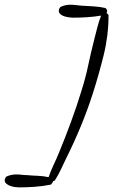

<svg xmlns="http://www.w3.org/2000/svg" viewBox="-100 -769 478 811"><path d="M358.4 -703.1Q358.4 -619.1 337.9 -536.1Q317.4 -453.1 292 -374Q269.5 -303.7 241.2 -235.4Q212.9 -167 179.7 -100.6Q168.9 -78.1 157.7 -54.2Q146.5 -30.3 132.8 -8.8Q129.9 -3.9 124 -3.9Q123 2.9 115.2 10.7Q81.1 17.6 47.4 20Q13.7 22.5 -20.5 22.5Q-27.3 22.5 -37.6 21Q-47.9 19.5 -57.1 16.1Q-66.4 12.7 -73.2 6.8Q-80.1 1 -80.1 -7.8Q-80.1 -14.6 -74.2 -22.5Q-54.7 -32.2 -31.2 -32.2Q-19.5 -32.2 -8.3 -30.8Q2.9 -29.3 14.6 -29.3Q34.2 -27.3 59.6 -26.4Q85 -25.4 105.5 -20.5V-21.5Q115.2 -48.8 127.4 -74.7Q139.6 -100.6 150.4 -127Q176.8 -191.4 200.7 -256.3Q224.6 -321.3 245.1 -388.7Q261.7 -441.4 272.9 -494.6Q284.2 -547.9 297.9 -601.6Q304.7 -627 311 -652.8Q317.4 -678.7 327.1 -703.1Q297.9 -698.2 268.1 -696.3Q238.3 -694.3 208 -694.3Q201.2 -694.3 190.9 -695.8Q180.7 -697.3 171.4 -700.2Q162.1 -703.1 155.3 -709Q148.4 -714.8 148.4 -723.6Q148.4 -732.4 155.3 -739.3Q173.8 -749 197.3 -749Q209 -749 220.7 -747.6Q232.4 -746.1 243.2 -745.1Q265.6 -744.1 294.4 -742.2Q323.2 -740.2 343.8 -735.4Q347.7 -734.4 350.1 -730Q352.5 -725.6 352.5 -721.7Q352.5 -716.8 349.6 -713.9Q358.4 -709 358.4 -703.1Z"/></svg>

Font: Calligraffiti
Style: Regular
Weight: 400
Designer: Dathan Boardman
Foundry: Open Window
Version: Version 1.000